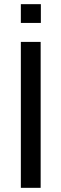

<svg xmlns="http://www.w3.org/2000/svg" viewBox="-20 -901 295 921"><path d="M80 -700H175V0H80ZM80 -881H176V-791H80Z"/></svg>

Font: Cabin
Style: Regular
Weight: 400
Designer: Pablo Impallari
Foundry: Pablo Impallari. http://www.impallari.com Igino Marini. http://www.ikern.com
Version: Version 2.200